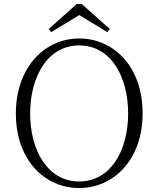

<svg xmlns="http://www.w3.org/2000/svg" viewBox="-20 -933 799 968"><path d="M379 15C554 15 699 -129 699 -361C699 -597 554 -739 379 -739C205 -739 60 -593 60 -361C60 -126 205 15 379 15ZM379 -18C219 -18 132 -177 132 -361C132 -545 219 -704 379 -704C540 -704 626 -545 626 -361C626 -177 540 -18 379 -18ZM392 -913H367L226 -787L238 -771L380 -857L521 -771L533 -787Z"/></svg>

Font: Noto Serif TC ExtraLight
Style: Regular
Weight: 200
Designer: Ryoko NISHIZUKA 西塚涼子 (kana & ideographs); Frank Grießhammer (Latin, Greek & Cyrillic); Wenlong ZHANG 张文龙 (bopomofo); San
Foundry: Adobe
Version: Version 2.001;hotconv 1.1.0;makeotfexe 2.6.0